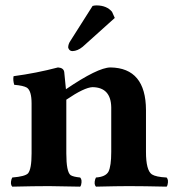

<svg xmlns="http://www.w3.org/2000/svg" viewBox="-20 -696 656 718"><path d="M326.2 -673.8Q332.5 -675.8 341.8 -675.8Q379.4 -675.3 398.9 -651.9L409.2 -628.9L289.1 -521Q270 -505.4 251 -504.9Q240.2 -504.9 235.8 -515.6Q235.4 -518.1 234.9 -519Q235.4 -531.7 243.2 -543ZM228 -122.1Q228 -53.2 244.1 -41Q253.9 -34.7 279.8 -32.2Q288.1 -23.9 283.2 -4.4Q281.7 0 279.8 2Q193.4 0 163.1 0Q109.9 0 26.9 2H25.9Q17.6 -6.3 22.9 -25.4Q24.4 -29.8 25.9 -32.2Q74.2 -36.1 85 -47.9Q98.1 -64 98.1 -122.1V-309.1Q98.1 -356.4 80.6 -368.2Q67.4 -376 33.2 -378.9Q27.8 -397 30.8 -411.1Q115.7 -422.4 196.8 -443.8Q217.8 -442.4 220.2 -426.8Q220.2 -425.3 226.6 -362.3Q345.7 -443.4 393.1 -443.8Q525.4 -441.9 525.9 -284.2V-127.9Q525.9 -59.1 547.9 -43.9Q563 -34.2 603 -32.2Q611.3 -23.9 606.4 -4.4Q605 0 603 2Q516.6 0 460.9 0Q421.4 0 338.9 2Q330.6 -6.3 335.9 -25.4Q337.4 -29.8 338.9 -32.2Q375 -34.7 385.7 -54.2Q396 -75.2 396 -127.9V-294.9Q394.5 -369.1 326.2 -370.1Q295.4 -369.1 228 -323.2V-321.3Z"/></svg>

Font: Linux Libertine O
Style: Bold
Weight: 700
Designer: Philipp H. Poll
Foundry: Philipp H. Poll
Version: Version 5.0.0